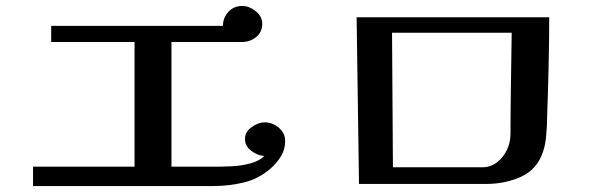

<svg xmlns="http://www.w3.org/2000/svg" viewBox="-20 -691 2040 645"><path d="M938 -217Q938 -189 923.5 -165.5Q909 -142 889 -125Q849 -90 799 -78Q749 -66 698 -66H91V-131H432V-550H152V-604H729Q729 -632 747.5 -651.5Q766 -671 794 -671Q817 -671 839 -653.5Q861 -636 861 -611Q861 -583 840.5 -566.5Q820 -550 793 -550H556V-131H704Q727 -131 759 -132.5Q791 -134 821 -142Q851 -150 868 -167Q846 -168 824.5 -184Q803 -200 803 -225Q803 -248 825.5 -264Q848 -280 869 -280Q895 -280 916.5 -262Q938 -244 938 -217Z M1297 -581 1300 -129H1601Q1639 -129 1667 -162.5Q1695 -196 1695 -245Q1695 -329 1696.5 -413Q1698 -497 1699 -581ZM1825 -633Q1825 -555 1823 -468.5Q1821 -382 1818 -299Q1818 -269 1815 -239Q1814 -224 1811.5 -209.5Q1809 -195 1804 -181Q1785 -123 1732 -98Q1679 -73 1611 -73H1186L1178 -633Z"/></svg>

Font: Kaisei Opti
Style: Bold
Weight: 700
Designer: Font-Kai, 金井和夫
Foundry: KAZUO KANAI
Version: Version 5.003